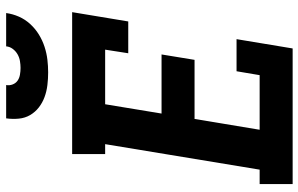

<svg xmlns="http://www.w3.org/2000/svg" viewBox="-198 -798 995 640"><g transform="rotate(-90 300.0 -477.5)"><path d="M7 0V-110H55L140 -625H107V-735H580L549 -548H443L455 -625H273L242 -437H439L421 -327H224L188 -110H370L383 -187H490L459 0ZM379 -815Q358 -815 337 -817.5Q316 -820 297 -827Q278 -834 262.5 -846Q247 -858 237 -875Q227 -892 225 -913Q223 -934 226 -955H337Q335 -944 339 -933.5Q343 -923 351.5 -917Q360 -911 371.5 -909Q383 -907 394 -907Q405 -907 417 -909Q429 -911 439.5 -917Q450 -923 457.5 -933Q465 -943 466 -955H577Q574 -933 565 -912.5Q556 -892 540.5 -875Q525 -858 505.5 -846Q486 -834 464.5 -827Q443 -820 421.5 -817.5Q400 -815 379 -815Z"/></g></svg>

Font: Iosevka Slab XBdExObl
Style: Regular
Weight: 800
Width: 7
Italic angle: -9°
Monospace: yes
Designer: Belleve Invis
Foundry: Belleve Invis
Version: Version 11.1.0; ttfautohint (v1.8.3)